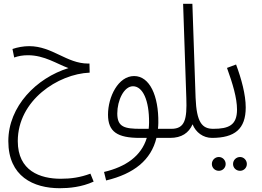

<svg xmlns="http://www.w3.org/2000/svg" viewBox="-20 -724 1383 1015"><path d="M296 271C345 271 412 265 475 236L458 194C404 214 356 221 301 221C193 221 74 180 74 22C74 -194 287 -333 454 -340L453 -388H446C332 -388 257 -480 134 -480C104 -480 72 -474 46 -465L55 -420C78 -428 100 -432 128 -432C215 -432 281 -386 342 -364C173 -312 24 -162 24 22C24 209 157 271 296 271Z M541 230C688 195 779 122 807 5H879C899 5 914 -1 914 -20C914 -38 902 -43 886 -43H815C816 -53 817 -64 817 -74C819 -218 771 -322 689 -322C605 -322 551 -212 551 -118C551 -27 601 5 719 5H756C727 101 645 158 530 185ZM724 -43C639 -43 600 -52 600 -124C600 -193 635 -268 683 -268C735 -268 769 -193 768 -76C768 -64 767 -53 766 -43Z M879 5C940 5 978 -21 998 -67C1015 -24 1054 5 1101 5C1126 5 1135 -5 1135 -20C1135 -36 1126 -43 1107 -43C1048 -43 1019 -78 1014 -207L997 -704H948L965 -205C969 -94 958 -43 886 -43Z M1100 5C1221 5 1279 -42 1279 -156C1279 -224 1256 -308 1228 -383L1180 -365C1210 -282 1233 -206 1233 -145C1233 -62 1189 -43 1107 -43ZM1249 179C1269 179 1285 163 1285 143C1285 123 1269 106 1249 106C1228 106 1212 123 1212 143C1212 163 1228 179 1249 179ZM1137 179C1157 179 1173 163 1173 143C1173 123 1157 106 1137 106C1116 106 1100 123 1100 143C1100 163 1116 179 1137 179Z"/></svg>

Font: Noto Sans Arabic UI XCn Lt
Style: Regular
Weight: 300
Width: 2
Designer: Monotype Design Team, Nadine Chahine and Nizar Qandah
Foundry: Monotype Imaging Inc.
Version: Version 2.010